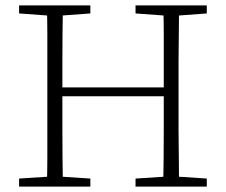

<svg xmlns="http://www.w3.org/2000/svg" viewBox="-20 -694 841 714"><path d="M51 0V-30L175 -38H193L316 -30V0ZM154 0Q156 -52 156 -103Q156 -154 156 -206Q156 -258 156 -309V-365Q156 -416 156 -468Q156 -520 156 -571.5Q156 -623 154 -674H214Q213 -623 212.5 -571.5Q212 -520 212 -468.5Q212 -417 212 -364V-343Q212 -275 212 -217Q212 -159 212.5 -105.5Q213 -52 214 0ZM184 -336V-369H617V-336ZM484 0V-30L608 -38H627L749 -30V0ZM587 0Q588 -52 588.5 -105Q589 -158 589 -216.5Q589 -275 589 -343V-364Q589 -416 589 -468Q589 -520 589 -571.5Q589 -623 587 -674H646Q646 -623 645 -571.5Q644 -520 644 -468.5Q644 -417 644 -365V-309Q644 -258 644 -206.5Q644 -155 645 -103.5Q646 -52 646 0ZM51 -644V-674H316V-644L193 -635H175ZM484 -644V-674H749V-644L627 -635H608Z"/></svg>

Font: Source Serif 4 18pt Light
Style: Regular
Weight: 300
Designer: Frank Grießhammer
Foundry: Adobe Systems Incorporated
Version: Version 4.004;hotconv 1.0.116;makeotfexe 2.5.65601